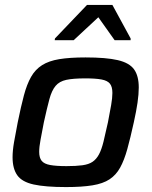

<svg xmlns="http://www.w3.org/2000/svg" viewBox="-20 -751 615 779"><path d="M248 8Q164 8 116.5 -2.5Q69 -13 50 -40Q31 -67 31 -113Q31 -140 37 -174.5Q43 -209 52 -255Q65 -319 77 -364Q89 -409 106 -439Q123 -469 150.5 -486.5Q178 -504 220.5 -511Q263 -518 327 -518Q411 -518 458 -507Q505 -496 524 -469.5Q543 -443 543 -396Q543 -369 538 -334.5Q533 -300 523 -255Q509 -191 496.5 -146Q484 -101 467.5 -71Q451 -41 424.5 -23.5Q398 -6 355 1Q312 8 248 8ZM250 -77Q289 -77 314.5 -80.5Q340 -84 355.5 -94.5Q371 -105 381.5 -124.5Q392 -144 400 -176.5Q408 -209 418 -255Q426 -296 431 -325Q436 -354 436 -374Q436 -399 426 -411.5Q416 -424 392 -428.5Q368 -433 326 -433Q277 -433 249 -427Q221 -421 205.5 -402.5Q190 -384 180.5 -349Q171 -314 158 -255Q150 -213 144.5 -184Q139 -155 139 -135Q139 -111 149 -98.5Q159 -86 183.5 -81.5Q208 -77 250 -77ZM202 -588 203 -595 333 -731H436L510 -595V-588H445L379 -681L279 -588Z"/></svg>

Font: Saira Thin Medium
Style: Italic
Weight: 500
Italic angle: -12°
Version: Version 1.101